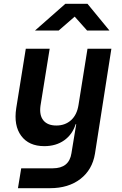

<svg xmlns="http://www.w3.org/2000/svg" viewBox="-20 -805 640 1005"><path d="M74 180 91 76H256Q342 76 354 -3L361 -46L379 -155H376Q359 -101 316 -70.5Q273 -40 212 -40Q131 -40 91 -94Q51 -148 65 -239L115 -550H240L192 -252Q185 -202 207 -175Q229 -148 275 -148Q321 -148 352 -176Q383 -204 391 -256L438 -550H563L477 0Q463 84 400.5 132Q338 180 242 180ZM163 -645 322 -785H438L553 -645H436L371 -718L287 -645Z"/></svg>

Font: JetBrains Mono NL
Style: Bold Italic
Weight: 700
Italic angle: -9°
Designer: Philipp Nurullin, Konstantin Bulenkov
Foundry: JetBrains
Version: Version 2.304; ttfautohint (v1.8.4.7-5d5b)